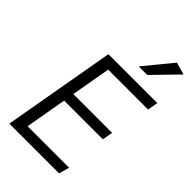

<svg xmlns="http://www.w3.org/2000/svg" viewBox="-285 -1054 1144 1144"><g transform="rotate(45 287.5 -481.5)"><path d="M126 -66H476L457 0H38L163 -710H575L563 -644H227L183 -394H510L498 -328H172ZM342 -786 487 -963 565 -941 414 -786Z"/></g></svg>

Font: Livvic
Style: Italic
Weight: 400
Italic angle: -10°
Designer: Jacques Le Bailly, Baron von Fonthausen
Version: Version 1.001; ttfautohint (v1.8.2)